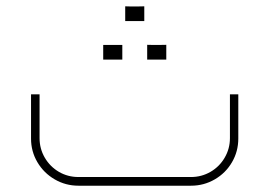

<svg xmlns="http://www.w3.org/2000/svg" viewBox="-20 -590 856 610"><path d="M586.9 0Q627.8 0 662.5 -20.2Q697.2 -40.4 717.1 -74.7Q737.1 -108.9 737.1 -149.8V-290.4H710.5V-151.2Q710.5 -117.6 693.9 -89.2Q677.4 -60.7 648.9 -44.1Q620.4 -27.6 586.9 -27.6H229.3Q195.3 -27.6 167 -44.1Q138.8 -60.7 122.2 -89.2Q105.7 -117.6 105.7 -151.2V-290.4H78.6V-149.8Q78.6 -108.9 98.8 -74.7Q119 -40.4 153.7 -20.2Q188.4 0 229.3 0ZM368.6 -400.7Q368.6 -415 368.6 -424.2Q368.6 -433.4 368.6 -447.2Q354.3 -447.2 345.6 -447.2Q336.9 -447.2 327.2 -447.2Q319.9 -447.2 307.9 -447.2Q307.9 -433.4 307.9 -424.2Q307.9 -415 307.9 -400.7Q307.9 -400.7 319.2 -400.7Q330.4 -400.7 348.8 -400.7Q348.8 -400.7 368.6 -400.7ZM508.3 -400.7Q508.3 -415 508.3 -424.2Q508.3 -433.8 508.3 -447.6Q494 -447.2 485.3 -447.2Q476.6 -447.2 466.9 -447.2Q459.6 -447.6 447.6 -447.6Q447.6 -433.8 447.6 -424.2Q447.6 -415 447.6 -400.7Q447.6 -400.7 458.9 -400.7Q470.1 -400.7 488.5 -400.7Q488.5 -400.7 508.3 -400.7ZM438.4 -523Q438.4 -537.2 438.4 -546.4Q438.4 -556.1 438.4 -569.9Q424.2 -569.4 415.4 -569.4Q406.7 -569.4 397.1 -569.4Q389.7 -569.9 377.8 -569.9Q377.8 -556.1 377.8 -546.4Q377.8 -537.2 377.8 -523Q377.8 -523 389 -523Q400.3 -523 418.7 -523Q418.7 -523 438.4 -523Z"/></svg>

Font: Arad-FD-VF Thin
Style: Regular
Weight: 100
Designer: Mohammad Darvishi
Version: Version 1.010;September 21, 2024;FontCreator 15.0.0.2992 64-